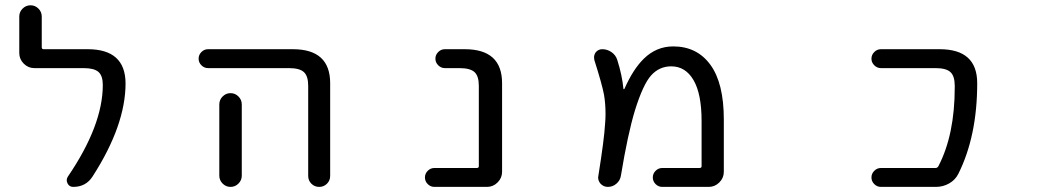

<svg xmlns="http://www.w3.org/2000/svg" viewBox="-20 -735 4040 734"><path d="M315.4 -546.9Q459 -546.9 460 -417Q460 -255.9 334 -60.5Q308.6 -20.5 259.8 -20.5Q245.1 -20.5 238.3 -33.7Q231.4 -46.9 239.3 -59.6Q373 -255.9 373 -410.2Q373 -445.3 356.4 -460Q339.8 -474.6 299.8 -474.6H111.3Q87.9 -474.6 70.8 -491.7Q53.7 -508.8 53.7 -532.2V-671.9Q53.7 -689.5 66.4 -702.1Q79.1 -714.8 96.7 -714.8Q114.3 -714.8 127 -702.1Q139.6 -689.5 139.6 -671.9V-554.7Q139.6 -546.9 146.5 -546.9Z M775.4 -474.6Q760.7 -474.6 750 -485.4Q739.3 -496.1 739.3 -510.7Q739.3 -525.4 750 -536.1Q760.7 -546.9 775.4 -546.9H1099.6Q1242.2 -546.9 1242.2 -417V-62.5Q1242.2 -44.9 1230 -32.7Q1217.8 -20.5 1200.2 -20.5Q1182.6 -20.5 1170.4 -32.7Q1158.2 -44.9 1158.2 -62.5V-407.2Q1158.2 -444.3 1141.6 -459.5Q1125 -474.6 1085 -474.6ZM904.3 -335.9V-99.6V-63.5Q904.3 -45.9 891.6 -33.2Q878.9 -20.5 861.3 -20.5Q843.8 -20.5 831.1 -33.2Q818.4 -45.9 818.4 -63.5V-99.6V-335.9Q818.4 -353.5 831.1 -366.2Q843.8 -378.9 861.3 -378.9Q878.9 -378.9 891.6 -366.2Q904.3 -353.5 904.3 -335.9Z M1810.5 -407.2Q1810.5 -444.3 1793.9 -459.5Q1777.3 -474.6 1736.3 -474.6H1680.7Q1666 -474.6 1655.3 -485.4Q1644.5 -496.1 1644.5 -510.7Q1644.5 -525.4 1655.3 -536.1Q1666 -546.9 1680.7 -546.9H1756.8Q1899.4 -546.9 1899.4 -417V-78.1Q1899.4 -54.7 1882.3 -37.6Q1865.2 -20.5 1841.8 -20.5H1640.6Q1626 -20.5 1615.2 -31.2Q1604.5 -42 1604.5 -56.6Q1604.5 -71.3 1615.2 -82Q1626 -92.8 1640.6 -92.8H1802.7Q1810.5 -92.8 1810.5 -99.6Z M2511.7 -20.5Q2497.1 -20.5 2486.3 -31.2Q2475.6 -42 2475.6 -56.6Q2475.6 -71.3 2486.3 -82Q2497.1 -92.8 2511.7 -92.8H2654.3Q2662.1 -92.8 2662.1 -99.6V-272.5Q2662.1 -376 2631.3 -428.7Q2600.6 -481.4 2545.9 -481.4Q2501 -481.4 2469.7 -447.3Q2438.5 -413.1 2407.2 -312.5Q2379.9 -222.7 2353.5 -62.5Q2350.6 -44.9 2336.4 -32.7Q2322.3 -20.5 2303.7 -20.5Q2287.1 -20.5 2275.4 -33.2Q2266.6 -43.9 2266.6 -56.6Q2266.6 -59.6 2267.6 -63.5Q2290 -204.1 2293 -259.8Q2294.9 -280.3 2294.9 -298.8Q2294.9 -338.9 2289.1 -373Q2281.2 -414.1 2252 -505.9Q2251 -510.7 2251 -515.6Q2251 -525.4 2256.8 -534.2Q2266.6 -546.9 2282.2 -546.9Q2301.8 -546.9 2317.9 -535.6Q2334 -524.4 2339.8 -505.9Q2358.4 -447.3 2363.3 -395.5Q2363.3 -394.5 2364.7 -394Q2366.2 -393.6 2367.2 -395.5Q2400.4 -470.7 2441.4 -510.7Q2489.3 -557.6 2553.7 -557.6Q2644.5 -557.6 2695.8 -487.3Q2747.1 -417 2747.1 -278.3V-78.1Q2747.1 -54.7 2730 -37.6Q2712.9 -20.5 2689.5 -20.5Z M3572.3 -546.9Q3715.8 -546.9 3715.8 -417Q3715.8 -214.8 3643.6 -70.3Q3631.8 -46.9 3608.4 -33.7Q3585 -20.5 3557.6 -20.5H3347.7Q3333 -20.5 3322.3 -31.2Q3311.5 -42 3311.5 -56.6Q3311.5 -71.3 3322.3 -82Q3333 -92.8 3347.7 -92.8H3556.6Q3563.5 -92.8 3567.4 -99.6Q3629.9 -219.7 3629.9 -401.4Q3629.9 -404.3 3629.9 -407.2Q3629.9 -444.3 3613.3 -459.5Q3596.7 -474.6 3556.6 -474.6H3347.7Q3333 -474.6 3322.3 -485.4Q3311.5 -496.1 3311.5 -510.7Q3311.5 -525.4 3322.3 -536.1Q3333 -546.9 3347.7 -546.9Z"/></svg>

Font: Rounded Mgen+ 1mn regular
Style: Regular
Weight: 400
Designer: [Source Han Sans]
Ryoko NISHIZUKA  (kana & ideographs); Paul D. Hunt (Latin, Greek & Cyrillic); Wenlong ZHANG  (bopomofo
Version: Version 1.059.20150602